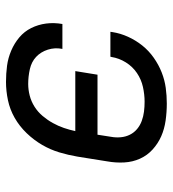

<svg xmlns="http://www.w3.org/2000/svg" viewBox="12 -580 576 640"><g transform="rotate(90 300.0 -260.0)"><path d="M253 8Q225 8 199 4.5Q173 1 148.5 -9.5Q124 -20 104.5 -36.5Q85 -53 73.5 -76Q62 -99 58.5 -125.5Q55 -152 60 -180H143Q138 -155 145.5 -131.5Q153 -108 169.5 -92.5Q186 -77 210.5 -71.5Q235 -66 260 -66Q279 -66 298.5 -71Q318 -76 335.5 -87Q353 -98 366.5 -114Q380 -130 390 -148Q400 -166 406.5 -185Q413 -204 417 -223H217L229 -297H429L436 -342Q439 -358 437.5 -374.5Q436 -391 429 -405Q422 -419 410 -429Q398 -439 383 -444.5Q368 -450 352 -452Q336 -454 319 -454Q295 -454 270 -448.5Q245 -443 223.5 -428.5Q202 -414 188 -391.5Q174 -369 170 -344L169 -340H86L87 -347Q91 -373 102.5 -398.5Q114 -424 131.5 -446Q149 -468 172.5 -484.5Q196 -501 221.5 -511Q247 -521 273 -524.5Q299 -528 325 -528Q354 -528 382 -524Q410 -520 434 -509.5Q458 -499 478 -481Q498 -463 509 -438.5Q520 -414 521.5 -386Q523 -358 518 -330L502 -230Q497 -200 488 -170Q479 -140 463 -112.5Q447 -85 424 -61Q401 -37 373 -21Q345 -5 314 1.5Q283 8 253 8Z"/></g></svg>

Font: Iosevka Aile Oblique
Style: Regular
Weight: 400
Italic angle: -9°
Designer: Belleve Invis
Foundry: Belleve Invis
Version: Version 31.1.0; ttfautohint (v1.8.4)